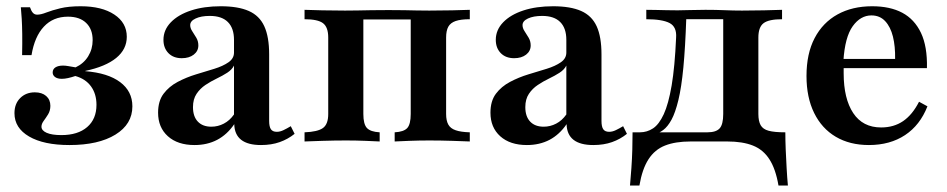

<svg xmlns="http://www.w3.org/2000/svg" viewBox="-20 -448 3000 608"><path d="M200 11.3Q118.5 11.3 72.2 -15.7Q25.8 -42.7 25.8 -89.5Q25.8 -119.4 44 -137.5Q62.1 -155.6 90.3 -155.6Q112.9 -155.6 126.2 -144Q139.5 -132.3 139.5 -112.9Q139.5 -97.6 132.3 -85.9Q125 -74.2 118.1 -64.9Q111.3 -55.6 111.3 -46.8Q111.3 -34.7 127.8 -27.4Q144.4 -20.2 174.2 -20.2Q226.6 -20.2 256 -45.6Q285.5 -71 285.5 -116.1Q285.5 -150.8 268.1 -174.6Q250.8 -198.4 218.5 -207.3Q206.5 -203.2 195.6 -200.8Q184.7 -198.4 175.8 -198.4Q162.1 -198.4 154.4 -204Q146.8 -209.7 146.8 -218.5Q146.8 -229 155.6 -234.7Q164.5 -240.3 179.8 -240.3Q187.1 -240.3 196 -238.7Q204.8 -237.1 219.4 -234.7Q245.2 -246.8 259.3 -269.8Q273.4 -292.7 273.4 -321Q273.4 -355.6 252.8 -375.4Q232.3 -395.2 195.2 -395.2Q148.4 -395.2 119 -363.7Q89.5 -332.3 79.8 -273.4H50Q50.8 -312.9 50.4 -340.7Q50 -368.5 48.8 -388.3Q47.6 -408.1 46 -425H75Q79 -412.9 84.3 -407.3Q89.5 -401.6 97.6 -401.6Q109.7 -401.6 127 -408.5Q144.4 -415.3 171 -421.8Q197.6 -428.2 235.5 -428.2Q302.4 -428.2 341.9 -402Q381.5 -375.8 381.5 -331.5Q381.5 -291.9 348 -264.5Q314.5 -237.1 250 -223.4V-222.6Q321.8 -216.9 360.5 -187.9Q399.2 -158.9 399.2 -111.3Q399.2 -54.8 345.6 -21.8Q291.9 11.3 200 11.3Z M596 11.3Q542.7 11.3 511.7 -16.5Q480.6 -44.4 480.6 -91.1Q480.6 -128.2 498 -151.2Q515.3 -174.2 542.7 -188.7Q570.2 -203.2 600.8 -212.5Q631.5 -221.8 658.9 -230.2Q686.3 -238.7 703.6 -250.8Q721 -262.9 721 -281.5V-321.8Q721 -358.9 701.6 -378.2Q682.3 -397.6 644.4 -397.6Q616.9 -397.6 599.6 -389.5Q582.3 -381.5 582.3 -368.5Q582.3 -358.9 588.7 -349.2Q595.2 -339.5 601.6 -328.6Q608.1 -317.7 608.1 -304Q608.1 -286.3 593.5 -275Q579 -263.7 555.6 -263.7Q529 -263.7 513.3 -279.8Q497.6 -296 497.6 -321.8Q497.6 -353.2 521 -377.4Q544.4 -401.6 585.1 -414.9Q625.8 -428.2 679 -428.2Q733.9 -428.2 767.7 -413.3Q801.6 -398.4 816.9 -364.9Q832.3 -331.5 832.3 -275.8V-65.3Q832.3 -46.8 837.9 -38.7Q843.5 -30.6 856.5 -30.6Q866.9 -30.6 877.8 -35.9Q888.7 -41.1 900.8 -48.4L912.9 -24.2Q891.9 -7.3 865.7 2Q839.5 11.3 806.5 11.3Q723.4 11.3 721.8 -54.8Q699.2 -21.8 667.7 -5.2Q636.3 11.3 596 11.3ZM649.2 -46.8Q670.2 -46.8 688.7 -56.5Q707.3 -66.1 721 -85.5V-240.3Q714.5 -227.4 699.6 -217.7Q684.7 -208.1 666.1 -199.2Q647.6 -190.3 630.6 -179Q613.7 -167.7 602.4 -150.8Q591.1 -133.9 591.1 -108.9Q591.1 -79 606.5 -62.9Q621.8 -46.8 649.2 -46.8Z M944.4 0V-29Q986.3 -30.6 1002.8 -42.7Q1019.4 -54.8 1019.4 -87.1V-329Q1019.4 -362.1 1002.8 -374.6Q986.3 -387.1 944.4 -387.1V-416.9Q962.9 -416.1 1000.4 -415.3Q1037.9 -414.5 1072.6 -414.5Q1093.5 -414.5 1112.9 -414.9Q1132.3 -415.3 1155.6 -415.7Q1179 -416.1 1210.5 -416.1Q1241.1 -416.1 1261.3 -415.7Q1281.5 -415.3 1299.2 -414.9Q1316.9 -414.5 1339.5 -414.5Q1375 -414.5 1412.1 -415.3Q1449.2 -416.1 1467.7 -416.9V-387.1Q1439.5 -387.1 1423 -381.5Q1406.5 -375.8 1399.6 -363.3Q1392.7 -350.8 1392.7 -329V-87.1Q1392.7 -66.1 1399.6 -53.6Q1406.5 -41.1 1423 -35.5Q1439.5 -29.8 1467.7 -29V0Q1449.2 -0.8 1412.1 -2Q1375 -3.2 1339.5 -3.2Q1307.3 -3.2 1276.2 -2Q1245.2 -0.8 1229.8 0V-29Q1258.9 -30.6 1269.8 -42.7Q1280.6 -54.8 1280.6 -87.1V-390.3L1284.7 -386.3H1128.2L1130.6 -390.3V-87.1Q1130.6 -54.8 1141.9 -42.7Q1153.2 -30.6 1182.3 -29V0Q1166.9 -0.8 1137.1 -2Q1107.3 -3.2 1075.8 -3.2Q1039.5 -3.2 1001.6 -2Q963.7 -0.8 944.4 0Z M1648.4 11.3Q1595.2 11.3 1564.1 -16.5Q1533.1 -44.4 1533.1 -91.1Q1533.1 -128.2 1550.4 -151.2Q1567.7 -174.2 1595.2 -188.7Q1622.6 -203.2 1653.2 -212.5Q1683.9 -221.8 1711.3 -230.2Q1738.7 -238.7 1756 -250.8Q1773.4 -262.9 1773.4 -281.5V-321.8Q1773.4 -358.9 1754 -378.2Q1734.7 -397.6 1696.8 -397.6Q1669.4 -397.6 1652 -389.5Q1634.7 -381.5 1634.7 -368.5Q1634.7 -358.9 1641.1 -349.2Q1647.6 -339.5 1654 -328.6Q1660.5 -317.7 1660.5 -304Q1660.5 -286.3 1646 -275Q1631.5 -263.7 1608.1 -263.7Q1581.5 -263.7 1565.7 -279.8Q1550 -296 1550 -321.8Q1550 -353.2 1573.4 -377.4Q1596.8 -401.6 1637.5 -414.9Q1678.2 -428.2 1731.5 -428.2Q1786.3 -428.2 1820.2 -413.3Q1854 -398.4 1869.4 -364.9Q1884.7 -331.5 1884.7 -275.8V-65.3Q1884.7 -46.8 1890.3 -38.7Q1896 -30.6 1908.9 -30.6Q1919.4 -30.6 1930.2 -35.9Q1941.1 -41.1 1953.2 -48.4L1965.3 -24.2Q1944.4 -7.3 1918.1 2Q1891.9 11.3 1858.9 11.3Q1775.8 11.3 1774.2 -54.8Q1751.6 -21.8 1720.2 -5.2Q1688.7 11.3 1648.4 11.3ZM1701.6 -46.8Q1722.6 -46.8 1741.1 -56.5Q1759.7 -66.1 1773.4 -85.5V-240.3Q1766.9 -227.4 1752 -217.7Q1737.1 -208.1 1718.5 -199.2Q1700 -190.3 1683.1 -179Q1666.1 -167.7 1654.8 -150.8Q1643.5 -133.9 1643.5 -108.9Q1643.5 -79 1658.9 -62.9Q1674.2 -46.8 1701.6 -46.8Z M1975 139.5Q1977.4 113.7 1979.4 84.3Q1981.5 54.8 1982.3 25.8Q1983.1 -3.2 1983.1 -29H2220.2Q2247.6 -29 2258.9 -41.5Q2270.2 -54 2270.2 -87.1V-389.5L2272.6 -387.1H2148.4L2153.2 -389.5Q2150 -297.6 2144 -234.3Q2137.9 -171 2128.2 -131Q2118.5 -91.1 2106.5 -69Q2094.4 -46.8 2080.2 -36.3Q2066.1 -25.8 2050 -21.8L2006.5 -29Q2029 -29 2048 -41.5Q2066.9 -54 2081.9 -86.3Q2096.8 -118.5 2106.9 -177.4Q2116.9 -236.3 2121 -329Q2123.4 -362.9 2100.4 -375Q2077.4 -387.1 2026.6 -387.1V-416.9Q2040.3 -416.9 2056.9 -416.5Q2073.4 -416.1 2091.1 -415.7Q2108.9 -415.3 2125.8 -415.3Q2143.5 -415.3 2164.1 -416.1Q2184.7 -416.9 2213.7 -416.9Q2247.6 -416.9 2274.6 -415.7Q2301.6 -414.5 2329.8 -414.5Q2363.7 -414.5 2399.6 -415.3Q2435.5 -416.1 2456.5 -416.9V-387.1Q2414.5 -387.1 2398 -374.6Q2381.5 -362.1 2381.5 -329V-87.1Q2381.5 -64.5 2388.7 -51.6Q2396 -38.7 2414.1 -33.9Q2432.3 -29 2466.9 -29Q2466.9 -3.2 2468.1 25.8Q2469.4 54.8 2471 84.3Q2472.6 113.7 2475 139.5H2445.2Q2436.3 87.1 2416.5 56.5Q2396.8 25.8 2364.1 12.9Q2331.5 0 2283.1 0H2166.9Q2118.5 0 2085.9 12.9Q2053.2 25.8 2033.5 56.5Q2013.7 87.1 2004.8 139.5Z M2731.5 11.3Q2671 11.3 2626.6 -14.9Q2582.3 -41.1 2558.1 -90.3Q2533.9 -139.5 2533.9 -207.3Q2533.9 -278.2 2559.7 -327.4Q2585.5 -376.6 2632.3 -402.4Q2679 -428.2 2741.9 -428.2Q2798.4 -428.2 2837.1 -407.7Q2875.8 -387.1 2896.4 -344Q2916.9 -300.8 2915.3 -232.3H2613.7L2612.1 -261.3H2814.5Q2815.3 -300.8 2807.7 -331.9Q2800 -362.9 2783.1 -381Q2766.1 -399.2 2739.5 -399.2Q2704.8 -399.2 2680.2 -364.9Q2655.6 -330.6 2650.8 -255.6L2652.4 -252.4Q2651.6 -245.2 2651.6 -236.3Q2651.6 -227.4 2651.6 -216.1Q2651.6 -135.5 2681.9 -89.9Q2712.1 -44.4 2770.2 -44.4Q2810.5 -44.4 2839.9 -64.5Q2869.4 -84.7 2890.3 -125.8L2916.9 -111.3Q2893.5 -51.6 2846 -20.2Q2798.4 11.3 2731.5 11.3Z"/></svg>

Font: Playfair
Style: Bold
Weight: 700
Designer: Claus Eggers Sørensen
Foundry: Claus Eggers Sørensen
Version: Version 2.001;gftools[0.9.30]